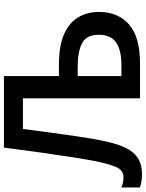

<svg xmlns="http://www.w3.org/2000/svg" viewBox="101 -856 764 1007"><g transform="rotate(-90 483.5 -352.0)"><path d="M72.3 10.3Q53.2 10.3 35.9 7.3Q18.6 4.4 4.4 -1V-97.7Q16.1 -92.8 29.5 -89.8Q43 -86.9 58.1 -86.9Q95.7 -86.9 112.5 -127.9Q129.4 -168.9 144 -242.7Q151.4 -281.7 162.6 -353Q173.8 -424.3 187 -517.3Q200.2 -610.4 213.4 -713.9H588.4V-425.3H650.4Q748.5 -425.3 808.8 -398.2Q869.1 -371.1 897 -324Q924.8 -276.9 924.8 -215.8Q924.8 -115.2 859.4 -57.6Q793.9 0 653.3 0H471.7V-614.3H311Q302.2 -547.4 292 -469.5Q281.7 -391.6 270.8 -319.1Q259.8 -246.6 249 -194.3Q235.8 -128.9 215.8 -83.3Q195.8 -37.6 161.6 -13.7Q127.4 10.3 72.3 10.3ZM588.4 -97.7H647Q724.6 -97.7 764.9 -125.7Q805.2 -153.8 805.2 -215.8Q805.2 -280.3 761.5 -303.7Q717.8 -327.1 634.8 -327.1H588.4Z"/></g></svg>

Font: Open Sans SemiBold
Style: Regular
Weight: 600
Designer: Monotype Design Team
Foundry: Monotype Imaging Inc.
Version: Version 3.003; ttfautohint (v1.8.4)